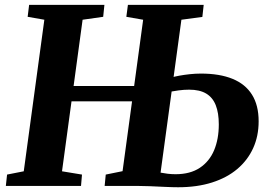

<svg xmlns="http://www.w3.org/2000/svg" viewBox="-20 -763 1110 788"><path d="M4 0 9 -46.5 77.5 -60 162 -682 93.5 -694 99.5 -743H408.5L403.5 -694L319 -682L234.5 -60L316.5 -46.5L312.5 0ZM249 -347V-410H587V-347ZM711 5.5Q688.5 5.5 657.2 4Q626 2.5 595 1.2Q564 0 541.5 0H409.5L414 -46.5L483 -60.5L567.5 -682L498.5 -694L505 -743H816L810.5 -693.5L724.5 -682L639 -54.5Q651.5 -52 667.5 -50Q683.5 -48 700.5 -48Q760.5 -48 800 -74.2Q839.5 -100.5 858.8 -146.5Q878 -192.5 878 -252.5Q878 -299.5 865.5 -331.2Q853 -363 826.2 -379Q799.5 -395 756 -395Q735 -395 713 -392Q691 -389 675 -386L682 -444.5Q697 -449 716.5 -452.5Q736 -456 758.8 -458.5Q781.5 -461 804.5 -461Q881.5 -461 934.2 -439.5Q987 -418 1014.2 -374.5Q1041.5 -331 1041.5 -265Q1041.5 -204.5 1019 -155Q996.5 -105.5 954 -69.5Q911.5 -33.5 850.2 -14Q789 5.5 711 5.5Z"/></svg>

Font: Merriweather 28pt ExtraBold
Style: Italic
Weight: 800
Italic angle: -7.8°
Version: Version 2.101